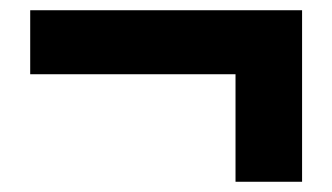

<svg xmlns="http://www.w3.org/2000/svg" viewBox="-20 -460 649 375"><path d="M440 -315H39V-440H570V-105H440Z"/></svg>

Font: Kinto Sans Black
Style: Regular
Weight: 900
Designer: Authors: Ryoko NISHIZUKA  (kana & ideographs); Paul D. Hunt (Latin, Greek & Cyrillic); Wenlong ZHANG  (bopomofo); Sandol
Foundry: Adobe Systems Incorporated, ookami Inc.
Version: Version 0.001